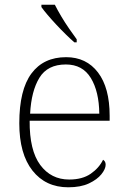

<svg xmlns="http://www.w3.org/2000/svg" viewBox="-20 -786 539 816"><path d="M270 10Q174 10 118 -61Q62 -132 62 -262Q62 -404 113.5 -473.5Q165 -543 261 -543Q347 -543 396.5 -478Q446 -413 446 -294V-273H106Q105 -147 151 -85Q197 -23 274 -23Q330 -23 365.5 -47.5Q401 -72 418 -107Q423 -104 426 -99Q429 -94 429 -86Q429 -68 411 -45.5Q393 -23 358 -6.5Q323 10 270 10ZM402 -303Q401 -397 366 -454.5Q331 -512 260 -512Q182 -512 147.5 -455.5Q113 -399 108 -303ZM296 -606Q280 -620 260 -639.5Q240 -659 219.5 -681Q199 -703 182 -723Q165 -743 156 -756V-766H213Q224 -744 240 -717Q256 -690 274 -664Q292 -638 306 -619V-606Z"/></svg>

Font: Noto Serif Thai ExtraLight
Style: Regular
Weight: 250
Version: Version 2.001